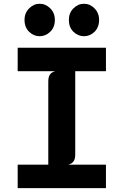

<svg xmlns="http://www.w3.org/2000/svg" viewBox="-20 -974 640 994"><path d="M71.5 0V-121.5H230V-552.5Q230 -577 239.5 -589.2Q249 -601.5 267 -605.5H71.5V-727H528.5V-605.5H369.5V-174.5Q369.5 -150 360.2 -137.8Q351 -125.5 332.5 -121.5H528.5V0ZM185 -786.5Q154.5 -786.5 130.8 -809.5Q107 -832.5 107 -871Q107 -906.5 130.8 -930.5Q154.5 -954.5 185 -954.5Q216.5 -954.5 240.2 -930.8Q264 -907 264 -871Q264 -832.5 240 -809.5Q216 -786.5 185 -786.5ZM415 -786.5Q384 -786.5 360.2 -809.5Q336.5 -832.5 336.5 -871Q336.5 -907 360.2 -930.8Q384 -954.5 415 -954.5Q446 -954.5 469.5 -930.5Q493 -906.5 493 -871Q493 -832.5 469.5 -809.5Q446 -786.5 415 -786.5Z"/></svg>

Font: Spline Sans Mono SemiBold
Style: Regular
Weight: 600
Monospace: yes
Version: Version 1.004